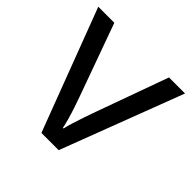

<svg xmlns="http://www.w3.org/2000/svg" viewBox="-143 -665 795 795"><g transform="rotate(45 254.0 -268.0)"><path d="M203 0 0 -536H94L208 -220Q216 -198 225 -171Q234 -144 241 -119Q248 -94 251 -78H255Q258 -94 266 -119.5Q274 -145 283 -171.5Q292 -198 300 -220L414 -536H508L304 0Z"/></g></svg>

Font: Apis
Style: Regular
Weight: 400
Designer: Monotype Design Team
Foundry: Monotype Imaging Inc.
Version: Version 2.000; build 0001